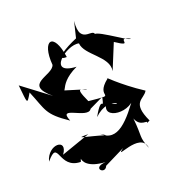

<svg xmlns="http://www.w3.org/2000/svg" viewBox="-191 -911 1011 1109"><g transform="rotate(-20 314.5 -356.5)"><path d="M338 -107C226 -142 148 -148 243 -148L66 -86C127 -170 1 -176 -24 -76C72 -190 10 -14 148 -12C195 -131 70 25 282 38C190 43 258 109 278 59L405 -4C322 59 531 -68 545 46C512 -37 532 -22 519 -144C542 -81 598 -112 584 -92L603 -101C539 -238 616 -226 640 -271C508 -357 434 -440 458 -412C343 -322 500 -308 309 -327C251 -452 309 -386 325 -394L136 -452C243 -384 153 -461 313 -537C132 -546 301 -678 372 -659C377 -584 516 -529 500 -442L564 -598C676 -523 572 -625 662 -583C656 -564 440 -736 474 -659C499 -735 372 -628 390 -791L366 -692C291 -661 203 -607 279 -609C256 -777 173 -750 186 -595C169 -535 -18 -547 128 -425L-38 -550C-25 -435 -32 -424 7 -490C60 -364 46 -342 172 -257C125 -370 275 -227 306 -281L393 -323C372 -232 395 -349 325 -223C432 -328 522 -209 405 -283C336 -193 533 -172 569 -276C478 -145 392 -45 307 -127Z"/></g></svg>

Font: Asimov Silicon
Style: Regular
Weight: 400
Designer: Google
Version: Version 2.000980; 2014